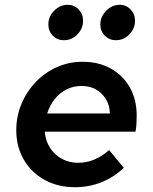

<svg xmlns="http://www.w3.org/2000/svg" viewBox="-20 -771 640 802"><path d="M293 11Q222 11 166.5 -19.5Q111 -50 79.5 -104Q48 -158 48 -227Q48 -285 69.5 -336.5Q91 -388 129 -428Q167 -468 217.5 -490.5Q268 -513 325 -513Q392 -513 443 -484.5Q494 -456 522.5 -405.5Q551 -355 551 -288Q551 -269 550 -253Q549 -237 546 -221H167Q170 -183 189 -153.5Q208 -124 238.5 -107.5Q269 -91 306 -91Q342 -91 374 -104.5Q406 -118 436 -144L497 -70Q458 -32 405.5 -10.5Q353 11 293 11ZM177 -297H439Q438 -332 422 -357.5Q406 -383 380.5 -397.5Q355 -412 320 -412Q287 -412 258 -397.5Q229 -383 208.5 -357Q188 -331 177 -297ZM247 -603Q219 -603 200.5 -622Q182 -641 182 -669Q182 -702 206.5 -726.5Q231 -751 263 -751Q290 -751 308.5 -731.5Q327 -712 327 -684Q327 -652 303.5 -627.5Q280 -603 247 -603ZM464 -603Q437 -603 418 -622Q399 -641 399 -669Q399 -701 423.5 -726Q448 -751 480 -751Q507 -751 525.5 -731.5Q544 -712 544 -684Q544 -652 520.5 -627.5Q497 -603 464 -603Z"/></svg>

Font: Red Hat Mono SemiBold
Style: Italic
Weight: 600
Italic angle: -12°
Monospace: yes
Designer: Pentagram, MCKL
Foundry: MCKL
Version: Version 1.030